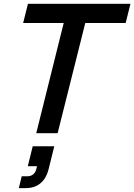

<svg xmlns="http://www.w3.org/2000/svg" viewBox="-20 -695 701 1002"><path d="M280.8 0H169.2L312.5 -575H100.8L125.8 -675H660.8L635.8 -575H425ZM78.3 286.7 93.3 225H121.7Q160 225 170 185.8L173.3 172.5H125L150.8 68.3H263.3L232.5 192.5Q220.8 236.7 190.8 261.7Q160.8 286.7 115 286.7Z"/></svg>

Font: Funnel Sans Medium
Style: Italic
Weight: 500
Italic angle: -14.036°
Version: Version 1.000; Beta; Release 5; Build 24; ttfautohint (v1.8.